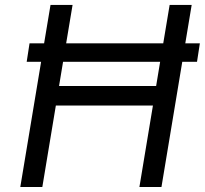

<svg xmlns="http://www.w3.org/2000/svg" viewBox="-20 -747 818 767"><path d="M144.2 -500H86.6L98 -573.9H156.2L181.8 -727.3H269.9L244.3 -573.9H632.1L657.7 -727.3H745.7L720.2 -573.9H778.4L767 -500H708.1L625 0H536.9L590.9 -325.3H203.1L149.1 0H61.1ZM215.9 -403.4H603.7L619.7 -500H231.9Z"/></svg>

Font: Inter P
Style: Italic
Weight: 400
Italic angle: -9.40001°
Designer: Rasmus Andersson
Foundry: rsms
Version: Version 3.018;git-588b23468